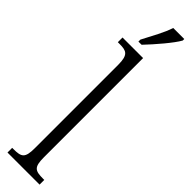

<svg xmlns="http://www.w3.org/2000/svg" viewBox="-334 -928 897 897"><g transform="rotate(45 115.0 -479.5)"><path d="M75 -812V-799H96C139 -844 199 -914 218 -949V-959H145C131 -914 103 -867 75 -812ZM9 0H221V-31H214C160 -31 145 -39 145 -105V-760H9V-729H21C65 -729 85 -722 85 -656V-105C85 -39 70 -31 16 -31H9Z"/></g></svg>

Font: Noto Serif Tamil ExtraCondensed Light
Style: Italic
Weight: 300
Width: 2
Italic angle: -12°
Designer: Indian Type Foundry, Tom Grace, and the Monotype Design Team
Foundry: Monotype Imaging Inc.
Version: Version 2.003